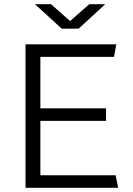

<svg xmlns="http://www.w3.org/2000/svg" viewBox="-20 -898 634 918"><path d="M102 0V-686H536L525 -626H173V-380H487V-320H173V-60H533L545 0ZM275 -761 147 -878H224L329 -785H301L407 -878H483L356 -761Z"/></svg>

Font: Chivo ExtraLight
Style: Regular
Weight: 250
Designer: Hector Gatti
Foundry: Omnibus-Type
Version: Version 2.002